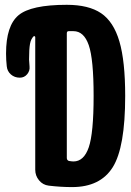

<svg xmlns="http://www.w3.org/2000/svg" viewBox="-20 -760 540 790"><path d="M282.2 -95.7Q325.2 -95.7 345.2 -153.8Q365.2 -211.9 365.2 -365.2Q365.2 -516.6 345.2 -574.2Q325.2 -631.8 282.2 -631.8H262.7Q254.9 -631.8 254.9 -623V-110.4Q254.9 -100.6 263.7 -97.7Q276.4 -95.7 282.2 -95.7ZM254.9 -740.2Q344.7 -740.2 396 -705.6Q447.3 -670.9 471.2 -589.8Q495.1 -508.8 495.1 -365.2Q495.1 -153.3 443.8 -71.8Q392.6 9.8 276.4 9.8Q230.5 9.8 180.7 3.9Q156.2 1 140.6 -18.1Q125 -37.1 125 -61.5V-607.4Q125 -609.4 122.6 -610.8Q120.1 -612.3 119.1 -611.3Q107.4 -600.6 103.5 -579.6Q99.6 -558.6 99.6 -514.6Q99.6 -505.9 101.6 -486.3Q103.5 -468.8 91.8 -454.6Q80.1 -440.4 61.5 -440.4Q40 -440.4 24.9 -453.6Q9.8 -466.8 7.8 -487.3Q4.9 -512.7 4.9 -540Q4.9 -654.3 56.2 -697.3Q107.4 -740.2 254.9 -740.2Z"/></svg>

Font: Rounded Mgen+ 1mn bold
Style: Bold
Weight: 700
Designer: [Source Han Sans]
Ryoko NISHIZUKA  (kana & ideographs); Paul D. Hunt (Latin, Greek & Cyrillic); Wenlong ZHANG  (bopomofo
Version: Version 1.059.20150602